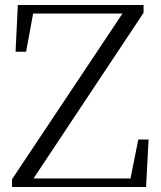

<svg xmlns="http://www.w3.org/2000/svg" viewBox="-20 -745 640 765"><path d="M28 0V-31L480 -709L472 -678V-691H280H87L116 -713L84 -539H42L51 -725H552V-694L101 -15L110 -48V-34H318H524L496 -14L531 -189H572L562 0Z"/></svg>

Font: Noto Serif TC ExtraLight Light
Style: Regular
Weight: 300
Version: Version 2.003-H1;hotconv 1.1.1;makeotfexe 2.6.0